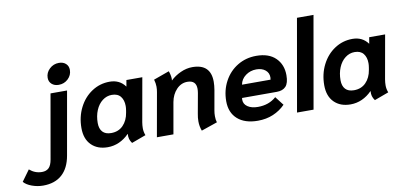

<svg xmlns="http://www.w3.org/2000/svg" viewBox="-128 -1012 3189 1510"><g transform="rotate(-10 1466.5 -257.5)"><path d="M290 -609Q290 -650 321.5 -680Q353 -710 397 -710Q431 -710 452 -691Q473 -672 473 -641Q473 -599 442 -569.5Q411 -540 367 -540Q333 -540 311.5 -559Q290 -578 290 -609ZM-45 162 19 74Q63 112 118 112Q153 112 173 92.5Q193 73 201 27L291 -485H423L334 19Q317 117 260 168Q203 219 109 219Q63 219 19.5 203Q-24 187 -45 162Z M483 -174Q483 -263 520 -336.5Q557 -410 621.5 -452.5Q686 -495 764 -495Q844 -495 888 -434L897 -485H1024L962 -136Q958 -112 958 -89Q958 -60 969 -32L855 10Q842 -8 837 -25.5Q832 -43 834 -65H832Q797 -29 753.5 -9.5Q710 10 662 10Q580 10 531.5 -38.5Q483 -87 483 -174ZM850 -233 853 -251Q856 -269 856 -285Q856 -332 833 -361Q810 -390 763 -390Q722 -390 688 -364Q654 -338 635 -292.5Q616 -247 616 -191Q616 -145 639 -120Q662 -95 707 -95Q766 -95 803 -133Q840 -171 850 -233Z M1398 -66Q1398 -96 1404 -126L1433 -287Q1436 -305 1436 -320Q1436 -388 1366 -388Q1316 -388 1279 -349Q1242 -310 1231 -250L1187 0H1055L1117 -349Q1121 -370 1121 -393Q1121 -419 1112 -450L1237 -495Q1242 -483 1246 -465Q1250 -447 1250 -432Q1250 -423 1249 -419Q1283 -452 1330 -473.5Q1377 -495 1424 -495Q1571 -495 1571 -353Q1571 -323 1565 -287L1537 -129Q1533 -108 1533 -84Q1533 -55 1540 -34L1412 10Q1398 -26 1398 -66Z M1641 -184Q1641 -271 1679.5 -342.5Q1718 -414 1785 -454.5Q1852 -495 1935 -495Q2035 -495 2089 -442Q2143 -389 2143 -304Q2143 -241 2118 -214.5Q2093 -188 2046 -188H1768Q1767 -183 1767 -174Q1767 -139 1798 -118Q1829 -97 1880 -97Q1968 -97 2026 -149L2080 -79Q2039 -37 1983.5 -13.5Q1928 10 1861 10Q1757 10 1699 -41.5Q1641 -93 1641 -184ZM2014 -291Q2016 -303 2016 -309Q2016 -346 1988.5 -368Q1961 -390 1917 -390Q1869 -390 1831.5 -362.5Q1794 -335 1786 -291Z M2303 -734H2435L2306 0H2174Z M2422 -174Q2422 -263 2459 -336.5Q2496 -410 2560.5 -452.5Q2625 -495 2703 -495Q2783 -495 2827 -434L2836 -485H2963L2901 -136Q2897 -112 2897 -89Q2897 -60 2908 -32L2794 10Q2781 -8 2776 -25.5Q2771 -43 2773 -65H2771Q2736 -29 2692.5 -9.5Q2649 10 2601 10Q2519 10 2470.5 -38.5Q2422 -87 2422 -174ZM2789 -233 2792 -251Q2795 -269 2795 -285Q2795 -332 2772 -361Q2749 -390 2702 -390Q2661 -390 2627 -364Q2593 -338 2574 -292.5Q2555 -247 2555 -191Q2555 -145 2578 -120Q2601 -95 2646 -95Q2705 -95 2742 -133Q2779 -171 2789 -233Z"/></g></svg>

Font: Niramit
Style: Bold Italic
Weight: 700
Italic angle: -10°
Designer: Katatrad Aksorn Co.,Ltd.
Foundry: Cadson Demak Co.,Ltd.
Version: Version 1.001; ttfautohint (v1.6)